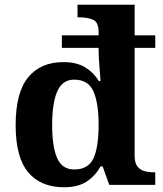

<svg xmlns="http://www.w3.org/2000/svg" viewBox="-20 -780 689 810"><path d="M250 10Q152 10 99 -53Q46 -116 46 -252Q46 -389 98.5 -453.5Q151 -518 248 -518Q304 -518 340 -495.5Q376 -473 397 -438H404Q404 -438 403 -454Q402 -470 400 -493Q398 -516 397 -537Q396 -558 396 -568V-578H241V-631H396V-645Q396 -687 372 -697Q348 -707 315 -707H307V-760H548V-631H635V-578H548V-123Q548 -93 559.5 -78Q571 -63 590 -58Q609 -53 631 -53H635V0H441L413 -78H404Q382 -38 345.5 -14Q309 10 250 10ZM293 -65Q352 -65 374 -111.5Q396 -158 396 -254Q396 -346 374 -395Q352 -444 293 -444Q243 -444 221.5 -394.5Q200 -345 200 -253Q200 -159 221.5 -112Q243 -65 293 -65Z"/></svg>

Font: Noto Serif Tamil
Style: Bold Italic
Weight: 700
Italic angle: -12°
Designer: Indian Type Foundry, Tom Grace, and the Monotype Design Team
Foundry: Monotype Imaging Inc.
Version: Version 2.003; ttfautohint (v1.8.4.7-5d5b)